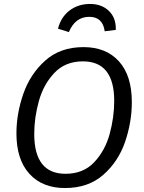

<svg xmlns="http://www.w3.org/2000/svg" viewBox="-20 -938 727 970"><path d="M646 -422Q646 -321 612 -221.5Q578 -122 502 -55Q426 12 308 12Q194 12 128.5 -60Q63 -132 63 -264Q63 -363 97.5 -463Q132 -563 208 -631.5Q284 -700 402 -700Q516 -700 581 -628Q646 -556 646 -422ZM153 -261Q153 -60 311 -60Q401 -60 456 -118.5Q511 -177 534 -261Q557 -345 557 -428Q557 -628 399 -628Q310 -628 255 -570Q200 -512 176.5 -428Q153 -344 153 -261ZM273 -793Q288 -852 331.5 -885Q375 -918 435 -918Q494 -918 530.5 -882.5Q567 -847 565 -787L509 -780Q499 -853 431 -853Q360 -853 328 -776Z"/></svg>

Font: Fira Sans Book
Style: Italic
Weight: 350
Italic angle: -8°
Designer: bBox Type GmbH & Carrois Corporate GbR & Edenspiekermann AG
Foundry: bBox Type GmbH & Carrois Corporate GbR & Edenspiekermann AG
Version: Version 4.301